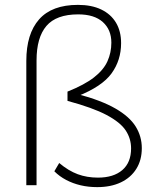

<svg xmlns="http://www.w3.org/2000/svg" viewBox="-20 -760 639 788"><path d="M88 0V-510Q88 -621 140.5 -680.5Q193 -740 300 -740Q356 -740 395.5 -721Q435 -702 456 -667Q477 -632 477 -583Q477 -513 438 -459Q399 -405 298 -365V-374Q396 -348 454 -314.5Q512 -281 537 -240.5Q562 -200 562 -152Q562 -103 539.5 -67Q517 -31 476 -11.5Q435 8 379 8Q343 8 311 0.5Q279 -7 251.5 -21.5Q224 -36 203 -57L223 -91Q261 -59 299 -45Q337 -31 382 -31Q446 -31 482 -62Q518 -93 518 -151Q518 -191 496 -224.5Q474 -258 417.5 -288Q361 -318 257 -346V-384Q327 -412 366 -442.5Q405 -473 421 -508.5Q437 -544 437 -585Q437 -638 402 -669.5Q367 -701 301 -701Q211 -701 170.5 -653.5Q130 -606 130 -512V0Z"/></svg>

Font: Mulish ExtraLight
Style: Regular
Weight: 200
Designer: Vernon Adams
Foundry: Vernon Adams
Version: Version 3.603